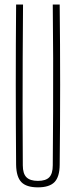

<svg xmlns="http://www.w3.org/2000/svg" viewBox="-20 -820 334 846"><path d="M147 5.5Q96.5 5.5 74.2 -17.5Q52 -40.5 51 -93.5Q49.5 -270.5 49.5 -447Q49.5 -623.5 51 -800H81.5Q80.5 -682 80 -563.8Q79.5 -445.5 79.5 -327.5Q79.5 -209.5 80.5 -91.5Q80.5 -55 96.5 -39Q112.5 -23 147 -23Q182 -23 197.2 -39Q212.5 -55 212.5 -91.5Q213.5 -209.5 214 -327.5Q214.5 -445.5 214.2 -563.8Q214 -682 212.5 -800H243Q245 -623.5 245 -447Q245 -270.5 243 -93.5Q242.5 -40.5 220 -17.5Q197.5 5.5 147 5.5Z"/></svg>

Font: Big Shoulders Display ExtraLight
Style: Regular
Weight: 250
Designer: Patric King
Foundry: XO Type Co
Version: Version 2.002